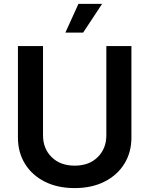

<svg xmlns="http://www.w3.org/2000/svg" viewBox="-20 -967 776 998"><path d="M368.2 10.7Q279.3 10.7 212.9 -22.7Q146.5 -56.2 109.9 -115.5Q73.2 -174.8 73.2 -252.4V-727.5H203.6V-263.2Q203.6 -194.8 248.3 -150.4Q293 -106 368.2 -106Q443.4 -106 488 -150.4Q532.7 -194.8 532.7 -263.2V-727.5H663.1V-252.4Q663.1 -174.8 626.2 -115.5Q589.4 -56.2 522.9 -22.7Q456.5 10.7 368.2 10.7ZM319.8 -797.4 387.7 -946.8H510.7L412.1 -797.4Z"/></svg>

Font: Inter SemiBold
Style: Regular
Weight: 600
Designer: Rasmus Andersson
Foundry: rsms
Version: Version 4.001;git-9221beed3